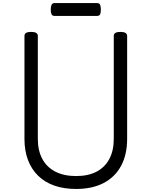

<svg xmlns="http://www.w3.org/2000/svg" viewBox="-20 -1225 998 1264"><path d="M481 19Q401 19 338 -3Q275 -25 231 -68Q187 -111 164 -172Q141 -233 141 -311V-988Q141 -1002 152 -1008.5Q163 -1015 185 -1015Q207 -1015 218 -1008.5Q229 -1002 229 -988V-311Q229 -234 258.5 -179Q288 -124 344.5 -95Q401 -66 481 -66Q561 -66 616 -95Q671 -124 700 -179Q729 -234 729 -311V-988Q729 -1002 740 -1008.5Q751 -1015 773 -1015Q817 -1015 817 -988V-311Q817 -207 777 -133Q737 -59 662 -20Q587 19 481 19ZM341 -1120Q324 -1120 319 -1131.5Q314 -1143 314 -1161Q314 -1180 319 -1192.5Q324 -1205 341 -1205H617Q635 -1205 639.5 -1192.5Q644 -1180 644 -1161Q644 -1143 639.5 -1131.5Q635 -1120 617 -1120Z"/></svg>

Font: Playwrite ES
Style: Regular
Weight: 400
Designer: Veronika Burian, José Scaglione
Foundry: TypeTogether
Version: Version 1.002